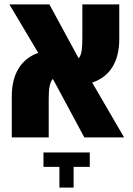

<svg xmlns="http://www.w3.org/2000/svg" viewBox="-20 -629 611 879"><path d="M34 0H203V-176C203 -222 207 -250 222 -268L366 0H548L402 -251C485 -278 526 -350 526 -449V-609H357V-462C357 -410 355 -379 340 -362L206 -609H23L155 -387C74 -358 34 -287 34 -189ZM252 230H317V135H391V69H179V135H252Z"/></svg>

Font: Noto Sans Hebrew Condensed Black
Style: Regular
Weight: 900
Width: 3
Designer: Monotype Design Team
Foundry: Monotype Imaging Inc.
Version: Version 2.004